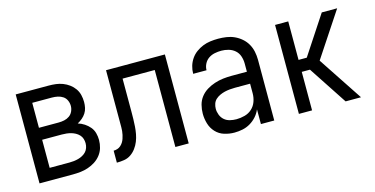

<svg xmlns="http://www.w3.org/2000/svg" viewBox="-60 -802 2120 1084"><g transform="rotate(-15 1000.0 -260.0)"><path d="M64 0V-520H257Q278 -520 298.5 -517.5Q319 -515 338.5 -507.5Q358 -500 375 -487.5Q392 -475 404 -458Q416 -441 421 -420.5Q426 -400 426 -379Q426 -362 422.5 -345.5Q419 -329 410 -315Q401 -301 388 -290Q375 -279 360 -271Q380 -265 397.5 -253.5Q415 -242 428 -226.5Q441 -211 446.5 -191Q452 -171 452 -150Q452 -127 445.5 -104.5Q439 -82 424.5 -63.5Q410 -45 390.5 -32.5Q371 -20 349 -12.5Q327 -5 303.5 -2.5Q280 0 257 0ZM142 -304H257Q274 -304 290.5 -307.5Q307 -311 320.5 -320.5Q334 -330 341 -345.5Q348 -361 348 -377Q348 -394 341 -409.5Q334 -425 320.5 -434Q307 -443 290.5 -446.5Q274 -450 257 -450H142ZM142 -70H257Q271 -70 284 -71.5Q297 -73 310 -76.5Q323 -80 335 -86.5Q347 -93 356 -102.5Q365 -112 369.5 -125Q374 -138 374 -152Q374 -165 370 -178Q366 -191 356.5 -201Q347 -211 335 -217.5Q323 -224 310.5 -227.5Q298 -231 284.5 -232.5Q271 -234 257 -234H142Z M516 0V-70Q527 -70 538 -73.5Q549 -77 557.5 -84.5Q566 -92 572 -101.5Q578 -111 581.5 -121.5Q585 -132 587.5 -143Q590 -154 591 -165Q592 -176 592 -187Q592 -198 592 -209V-520H936V0H858V-450H670V-256Q670 -235 669.5 -213.5Q669 -192 667.5 -170.5Q666 -149 662 -127.5Q658 -106 650 -86Q642 -66 629 -48.5Q616 -31 598.5 -19Q581 -7 559.5 -3.5Q538 0 516 0Z M1202 8Q1172 8 1143 -1Q1114 -10 1093.5 -32Q1073 -54 1064.5 -83Q1056 -112 1056 -141Q1056 -167 1062.5 -192Q1069 -217 1084.5 -237Q1100 -257 1122 -270.5Q1144 -284 1168.5 -292Q1193 -300 1218 -303Q1243 -306 1269 -306H1358V-355Q1358 -376 1351 -397Q1344 -418 1328 -432Q1312 -446 1291 -452Q1270 -458 1249 -458Q1229 -458 1209.5 -454Q1190 -450 1174 -439Q1158 -428 1149 -410Q1140 -392 1140 -373H1062Q1062 -396 1068.5 -418Q1075 -440 1088 -459Q1101 -478 1119.5 -491.5Q1138 -505 1159 -513.5Q1180 -522 1203 -525Q1226 -528 1249 -528Q1273 -528 1297 -524.5Q1321 -521 1343 -511Q1365 -501 1383.5 -485Q1402 -469 1414 -448Q1426 -427 1431 -403Q1436 -379 1436 -355V0H1358V-86Q1349 -64 1332.5 -45.5Q1316 -27 1295 -14.5Q1274 -2 1250 3Q1226 8 1202 8ZM1232 -62Q1256 -62 1280.5 -68.5Q1305 -75 1323 -91.5Q1341 -108 1349.5 -131.5Q1358 -155 1358 -180V-236H1269Q1254 -236 1238.5 -234.5Q1223 -233 1208.5 -229.5Q1194 -226 1180 -219.5Q1166 -213 1155 -203Q1144 -193 1139 -178.5Q1134 -164 1134 -149Q1134 -131 1141 -113Q1148 -95 1162 -83Q1176 -71 1194.5 -66.5Q1213 -62 1232 -62Z M1580 0V-520H1657V-295H1705L1853 -520H1943L1771 -260L1943 0H1853L1705 -225H1657V0Z"/></g></svg>

Font: Iosevka Term SS14
Style: Regular
Weight: 400
Monospace: yes
Designer: Belleve Invis
Foundry: Belleve Invis
Version: Version 24.1.1; ttfautohint (v1.8.4)